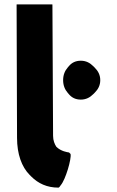

<svg xmlns="http://www.w3.org/2000/svg" viewBox="-20 -852 534 879"><path d="M290 -543C277 -528 269 -509 269 -485C269 -461 277 -442 290 -427L296 -420C309 -405 326 -396 350 -396C374 -396 392 -406 407 -421L414 -428C429 -443 439 -461 439 -485C439 -509 429 -527 414 -542L407 -549C392 -564 374 -574 350 -574C326 -574 309 -565 296 -550ZM253 3 258 -4C280 -29 308 -125 303 -147L296 -154C289 -155 259 -159 238 -180C230 -192 223 -209 223 -230L220 -831L219 -832H57L56 -831L58 -221C58 -147 79 -88 116 -51L123 -44C155 -12 195 7 248 7C248 7 251 6 253 3Z"/></svg>

Font: Hussar Woodtype
Style: SeBd
Weight: 900
Foundry: Cannot Into Space Fonts
Version: Version 1.07